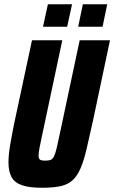

<svg xmlns="http://www.w3.org/2000/svg" viewBox="-20 -878 539 906"><path d="M178 8Q118 8 83.5 -4Q49 -16 34.5 -42.5Q20 -69 20 -112Q20 -147 28 -194.5Q36 -242 49 -305L131 -688H274L182 -255Q172 -210 167 -183.5Q162 -157 162 -144Q162 -133 165.5 -128Q169 -123 176 -121.5Q183 -120 195 -120Q210 -120 219 -123.5Q228 -127 234.5 -139.5Q241 -152 247.5 -179.5Q254 -207 264 -255L356 -688H499L418 -305Q401 -227 388 -172.5Q375 -118 359.5 -82.5Q344 -47 322 -27Q300 -7 265.5 0.5Q231 8 178 8ZM349 -752 371 -858H486L464 -752ZM183 -752 206 -858H320L297 -752Z"/></svg>

Font: Saira Condensed ExtraBold
Style: Italic
Weight: 800
Width: 3
Italic angle: -12°
Designer: Hector Gatti with collaboration of the Omnibus-Type team
Foundry: Omnibus-Type
Version: Version 1.101